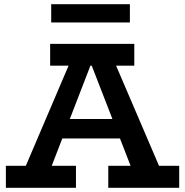

<svg xmlns="http://www.w3.org/2000/svg" viewBox="-20 -895 882 915"><path d="M66 -18 329 -634H511L775 -18H636L397 -634H431L193 -18ZM8 0V-105H342V0ZM238 -235 262 -328H572L594 -235ZM496 0V-105H834V0ZM219 -582V-686H620V-582ZM599 -875V-788H224V-875Z"/></svg>

Font: BioRhyme
Style: Bold
Weight: 700
Designer: Aoife Mooney
Foundry: Aoife Mooney Type
Version: Version 1.600;gftools[0.9.33]